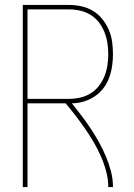

<svg xmlns="http://www.w3.org/2000/svg" viewBox="-20 -755 540 775"><path d="M72 0V-735H259Q284 -735 309 -729.5Q334 -724 355.5 -711Q377 -698 393 -678Q409 -658 419 -635Q429 -612 432.5 -587Q436 -562 436 -536Q436 -512 432.5 -488Q429 -464 420.5 -441Q412 -418 397 -398.5Q382 -379 361.5 -365.5Q341 -352 317.5 -345Q294 -338 270 -338Q290 -313 309.5 -287.5Q329 -262 346.5 -235.5Q364 -209 379.5 -181Q395 -153 407.5 -123.5Q420 -94 428 -63Q436 -32 436 0H417Q417 -32 408.5 -63.5Q400 -95 387 -124.5Q374 -154 358 -181.5Q342 -209 323.5 -235.5Q305 -262 285.5 -287.5Q266 -313 245 -338H91V0ZM259 -356Q281 -356 303.5 -361Q326 -366 345.5 -378Q365 -390 379 -408Q393 -426 401.5 -447Q410 -468 413.5 -491Q417 -514 417 -536Q417 -559 413.5 -581.5Q410 -604 401.5 -625.5Q393 -647 379 -665Q365 -683 345.5 -695Q326 -707 303.5 -712Q281 -717 259 -717H91V-356Z"/></svg>

Font: iosevka_custom_sans_ss08 Thin
Style: Regular
Weight: 100
Designer: Belleve Invis
Foundry: Belleve Invis
Version: Version 10.3.0; ttfautohint (v1.8.3)